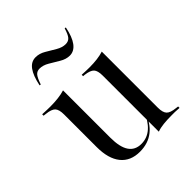

<svg xmlns="http://www.w3.org/2000/svg" viewBox="-176 -729 856 856"><g transform="rotate(-45 252.0 -300.5)"><path d="M166.1 -412.9V-206.5H93.5V-343.5Q93.5 -374.2 81.9 -386.7Q70.2 -399.2 37.9 -402.4L25 -404V-412.9Q42.7 -412.1 53.6 -411.7Q64.5 -411.3 75 -411.3Q101.6 -411.3 125 -414.1Q148.4 -416.9 166.1 -422.6ZM166.1 -206.5V-125Q166.1 -64.5 185.9 -35.5Q205.6 -6.5 244.4 -6.5Q282.3 -6.5 310.5 -31.9Q338.7 -57.3 357.3 -104.8L358.9 -100Q339.5 -43.5 303.6 -14.9Q267.7 13.7 215.3 13.7Q156.5 13.7 125 -25.4Q93.5 -64.5 93.5 -137.9V-206.5ZM337.9 0V-206.5H410.5V-69.4Q410.5 -38.7 422.2 -26.2Q433.9 -13.7 466.1 -10.5L478.2 -8.9V0Q461.3 -1.6 450.4 -1.6Q439.5 -1.6 429 -1.6Q401.6 -1.6 378.6 0.8Q355.6 3.2 337.9 9.7ZM410.5 -412.9V-206.5H337.9V-343.5Q337.9 -375 326.6 -387.1Q315.3 -399.2 283.9 -403.2L274.2 -404V-412.9Q291.9 -412.1 302 -411.7Q312.1 -411.3 321.8 -411.3Q348.4 -411.3 370.6 -414.1Q392.7 -416.9 410.5 -422.6ZM297.6 -510.5Q274.2 -510.5 250.8 -524.6Q227.4 -538.7 204.8 -552Q182.3 -565.3 160.5 -565.3Q144.4 -565.3 134.7 -554Q125 -542.7 114.5 -511.3L108.1 -512.1Q118.5 -562.9 137.1 -588.3Q155.6 -613.7 183.9 -613.7Q208.1 -613.7 231 -600Q254 -586.3 276.6 -573Q299.2 -559.7 320.2 -559.7Q337.9 -559.7 348 -571.4Q358.1 -583.1 366.9 -612.9L373.4 -612.1Q363.7 -562.1 344.4 -536.3Q325 -510.5 297.6 -510.5Z"/></g></svg>

Font: Playfair 144pt SemiCondensed Light
Style: Regular
Weight: 300
Width: 4
Designer: Claus Eggers Sørensen
Foundry: Claus Eggers Sørensen
Version: Version 2.203